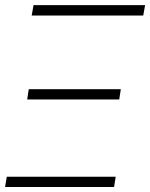

<svg xmlns="http://www.w3.org/2000/svg" viewBox="-75 -748 600 768"><path d="M51.8 -686 59.1 -727.5H505.4L498 -686ZM-54.7 0 -47.9 -41H387.7L381.3 0ZM33.7 -350.1 40 -391.1H408.2L401.9 -350.1Z"/></svg>

Font: Inter Display Extra Light
Style: Italic
Weight: 200
Italic angle: -9.39999°
Designer: Rasmus Andersson
Foundry: rsms
Version: Version 4.000;git-4fc901f